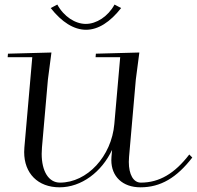

<svg xmlns="http://www.w3.org/2000/svg" viewBox="-20 -789 840 819"><path d="M196.3 -754.7C243.3 -694.8 295 -662 347 -662C399 -662 449.6 -694.7 496.7 -754.7L468.5 -769.5C440.7 -718.2 391 -687 346 -687C301 -687 252.4 -718.1 224.5 -769.5ZM14 -560 12.7 -545H117.7L84 -160C83.4 -153.3 83.1 -146.8 83.1 -140.4C83.1 -49.4 141.6 10 234.1 10C327.6 10 413.9 -55.6 458.1 -149.8L455.5 -120C455.1 -115.2 454.9 -110.5 454.9 -105.9C454.9 -35.8 503.1 10 579.1 10C665.6 10 733.7 -31 800.2 -117L787.4 -130C725.3 -49 659.6 -10 580.9 -10C549 -10 529.5 -44.5 529.5 -98.3C529.5 -105.3 529.8 -112.5 530.5 -120L559.4 -450L574.4 -565L389 -560L387.7 -545H492.7L467.7 -260C455.7 -122 351.8 -10 235.9 -10C187.5 -10 157.8 -58.2 157.8 -132.9C157.8 -141.6 158.2 -150.6 159 -160L184.4 -450L199.4 -565Z"/></svg>

Font: Galberik
Style: Regular
Weight: 400
Designer: Gluk
Foundry: Gluk
Version: Version 0.50